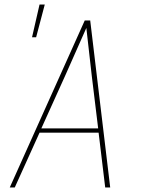

<svg xmlns="http://www.w3.org/2000/svg" viewBox="-20 -825 640 845"><path d="M23 0 353 -735H377L465 0H443L414 -241H154L45 0ZM162 -260H412L384 -490Q378 -543 372 -596Q366 -649 360 -702Q336 -649 313 -596Q290 -543 266 -490ZM121 -661 154 -805H177L139 -661Z"/></svg>

Font: Iosevka Thin Extended Oblique
Style: Regular
Weight: 100
Width: 7
Italic angle: -9°
Monospace: yes
Designer: Belleve Invis
Foundry: Belleve Invis
Version: Version 32.5.0; ttfautohint (v1.8.4)